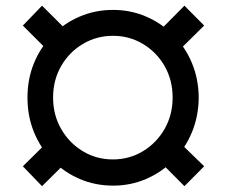

<svg xmlns="http://www.w3.org/2000/svg" viewBox="-20 -637 789 669"><path d="M374 9.8Q312 9.8 257.8 -13.4Q203.6 -36.6 162.6 -78.4Q121.6 -120.1 98.6 -176Q75.7 -231.9 75.7 -296.9Q75.7 -361.8 98.6 -417.5Q121.6 -473.1 162.6 -514.6Q203.6 -556.2 257.8 -579.3Q312 -602.5 374 -602.5Q435.1 -602.5 489 -579.3Q543 -556.2 584.2 -514.6Q625.5 -473.1 648.7 -417.5Q671.9 -361.8 672.4 -296.9Q671.9 -231.9 648.7 -176Q625.5 -120.1 584.2 -78.4Q543 -36.6 489 -13.4Q435.1 9.8 374 9.8ZM373.5 -81.5Q431.2 -81.5 478.5 -110.4Q525.9 -139.2 553.7 -188Q581.5 -236.8 581.5 -296.9Q581.5 -357.9 553.7 -406.5Q525.9 -455.1 478.5 -483.6Q431.2 -512.2 374 -512.2Q315.9 -512.2 268.3 -483.6Q220.7 -455.1 192.9 -406.5Q165 -357.9 165 -296.9Q165 -236.8 192.9 -188Q220.7 -139.2 268.1 -110.4Q315.4 -81.5 373.5 -81.5ZM589.4 -447.3 522.5 -516.1 622.6 -617.2 691.4 -547.9ZM622.6 11.7 522.5 -88.9 589.4 -156.7 691.4 -57.6ZM126.5 11.7 59.6 -57.6 160.2 -156.7 228 -88.9ZM160.2 -447.3 59.6 -547.9 126.5 -617.2 228 -516.1Z"/></svg>

Font: Inter 24pt
Style: Bold
Weight: 700
Designer: Rasmus Andersson
Foundry: rsms
Version: Version 4.001;git-66647c0bb